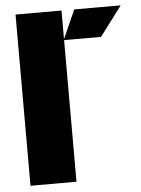

<svg xmlns="http://www.w3.org/2000/svg" viewBox="-51 -741 575 782"><g transform="rotate(-5 236.0 -350.0)"><path d="M472 -700H282L230 -583V-700H42V0H230V-579H381Z"/></g></svg>

Font: Arthouse Owned Black
Style: Regular
Weight: 900
Designer: Jeremy Tribby
Foundry: Tribby Type
Version: Version 1.000;PS 001.000;hotconv 1.0.88;makeotf.lib2.5.64775